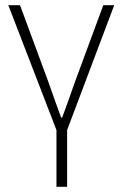

<svg xmlns="http://www.w3.org/2000/svg" viewBox="-20 -500 471 738"><path d="M197 218H238V0L419 -480H377L268 -185C252 -139 235 -91 219 -48H215C199 -91 182 -139 166 -185L57 -480H12L197 0Z"/></svg>

Font: Source Sans Pro Light
Style: Regular
Weight: 300
Designer: Paul D. Hunt
Foundry: Adobe Systems Incorporated
Version: Version 3.006;hotconv 1.0.111;makeotfexe 2.5.65597